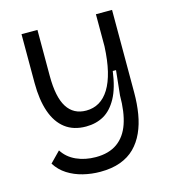

<svg xmlns="http://www.w3.org/2000/svg" viewBox="-103 -600 767 850"><g transform="rotate(-15 280.5 -174.5)"><path d="M253 165Q213 165 174.5 155.5Q136 146 104.5 126Q73 106 53 74L100 26Q122 61 162 79Q202 97 251 97Q311 97 349.5 69.5Q388 42 406 -10.5Q424 -63 424 -139L436 -252H421Q411 -176 386 -130.5Q361 -85 325.5 -65Q290 -45 244 -45Q187 -45 149 -74Q111 -103 92 -158Q73 -213 73 -290V-514H146V-303Q146 -206 175.5 -159.5Q205 -113 263 -113Q296 -113 322.5 -128.5Q349 -144 368.5 -175.5Q388 -207 399.5 -254.5Q411 -302 414 -367V-514H488V-135Q488 -84 480.5 -38.5Q473 7 456 44.5Q439 82 412 109Q385 136 345.5 150.5Q306 165 253 165Z"/></g></svg>

Font: Bricolage Grotesque 36pt Light
Style: Regular
Weight: 300
Designer: Mathieu Triay
Foundry: Atelier Triay
Version: Version 1.001;gftools[0.9.33.dev8+g029e19f]